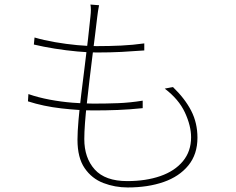

<svg xmlns="http://www.w3.org/2000/svg" viewBox="-20 -794 1040 845"><path d="M416 -771Q413 -758 411.5 -746Q410 -734 408 -720Q404 -686 398.5 -641Q393 -596 386.5 -545.5Q380 -495 374 -443Q368 -391 362.5 -342Q357 -293 354 -252Q351 -211 351 -182Q351 -99 397 -48Q443 3 540 3Q622 3 685.5 -19Q749 -41 785 -84.5Q821 -128 821 -190Q821 -240 794 -298.5Q767 -357 705 -404L741 -411Q794 -360 821.5 -306.5Q849 -253 849 -188Q849 -115 809 -66Q769 -17 700 7Q631 31 542 31Q486 31 435 11.5Q384 -8 352.5 -54Q321 -100 321 -179Q321 -213 325.5 -265Q330 -317 337.5 -378.5Q345 -440 353 -503.5Q361 -567 367.5 -623.5Q374 -680 378 -721Q380 -738 380 -751Q380 -764 378 -774ZM132 -629Q173 -617 222 -608.5Q271 -600 319 -595.5Q367 -591 405 -591Q462 -591 513.5 -593.5Q565 -596 615 -603V-572Q563 -568 514 -565.5Q465 -563 406 -563Q369 -563 320 -567.5Q271 -572 221 -580Q171 -588 129 -598ZM105 -380Q148 -365 198.5 -355.5Q249 -346 299.5 -342Q350 -338 392 -338Q449 -338 500.5 -340Q552 -342 608 -351V-318Q550 -312 498.5 -310Q447 -308 393 -308Q329 -308 250 -317Q171 -326 103 -348Z"/></svg>

Font: Noto Sans JP
Style: Regular
Weight: 100
Designer: Ryoko NISHIZUKA 西塚涼子 (kana, bopomofo & ideographs); Paul D. Hunt (Latin, Greek & Cyrillic); Sandoll Communications 산돌커뮤니
Foundry: Adobe
Version: Version 2.004;hotconv 1.0.118;makeotfexe 2.5.65603